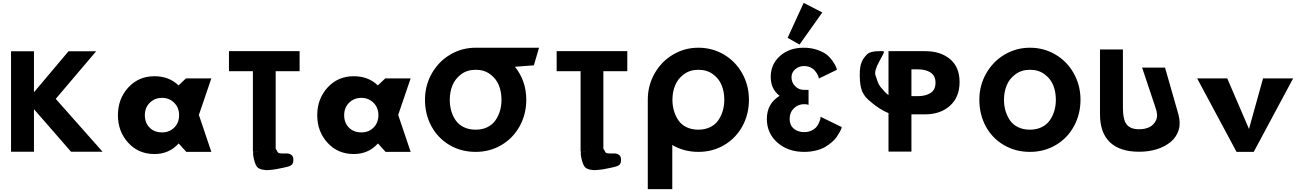

<svg xmlns="http://www.w3.org/2000/svg" viewBox="-20 -1060 9099 1340"><path d="M696 -1H476L217 -298V-1H57V-702H217V-416L458 -702H651L369 -370Z M1058 -528Q1160 -528 1226 -464L1278 -513H1455L1368 -258L1455 0H1280L1228 -58H1226Q1160 15 1058 15Q947 15 875 -63.5Q803 -142 803 -256Q803 -370 875 -449Q947 -528 1058 -528ZM1111 -136Q1163 -136 1196.5 -170Q1230 -204 1230 -256Q1230 -309 1195.5 -343Q1161 -377 1111 -377Q1060 -377 1025.5 -343Q991 -309 991 -256Q991 -203 1024 -169.5Q1057 -136 1111 -136Z M1578 -563V-703H2071V-563H1904V-21Q1911 -13 1917 0Q1920 9 1939.5 10.5Q1959 12 1979 11Q1999 10 2014.5 22Q2030 34 2027 63Q2026 84 2011.5 93.5Q1997 103 1969 108Q1966 109 1950.5 112Q1935 115 1928 116.5Q1921 118 1905.5 121Q1890 124 1880.5 124.5Q1871 125 1857 126.5Q1843 128 1833 127Q1823 126 1812 124Q1801 122 1792.5 118Q1784 114 1777 108Q1762 93 1752 50Q1742 7 1749 -2H1745V-563ZM1784 -1 1758 -2Q1770 0 1784 -1Z M2449 -528Q2551 -528 2617 -464L2669 -513H2846L2759 -258L2846 0H2671L2619 -58H2617Q2551 15 2449 15Q2338 15 2266 -63.5Q2194 -142 2194 -256Q2194 -370 2266 -449Q2338 -528 2449 -528ZM2502 -136Q2554 -136 2587.5 -170Q2621 -204 2621 -256Q2621 -309 2586.5 -343Q2552 -377 2502 -377Q2451 -377 2416.5 -343Q2382 -309 2382 -256Q2382 -203 2415 -169.5Q2448 -136 2502 -136Z M3119 -364Q3119 -323 3129 -287Q3139 -251 3160 -220.5Q3181 -190 3217 -172.5Q3253 -155 3300 -155Q3346 -155 3381.5 -172.5Q3417 -190 3438 -220.5Q3459 -251 3469.5 -287Q3480 -323 3480 -364Q3480 -419 3461.5 -465Q3443 -511 3401 -542Q3359 -573 3300 -573Q3241 -573 3199 -542Q3157 -511 3138 -464.5Q3119 -418 3119 -364ZM3300 -727H3742L3706 -604L3574 -594Q3653 -495 3653 -364Q3653 -263 3607 -179.5Q3561 -96 3480 -48Q3399 0 3300 0Q3198 0 3117 -48Q3036 -96 2991 -179Q2946 -262 2946 -364Q2946 -464 2994 -548Q3042 -632 3123 -679.5Q3204 -727 3300 -727Z M3865 -563V-703H4358V-563H4191V-21Q4198 -13 4204 0Q4207 9 4226.5 10.5Q4246 12 4266 11Q4286 10 4301.5 22Q4317 34 4314 63Q4313 84 4298.5 93.5Q4284 103 4256 108Q4253 109 4237.5 112Q4222 115 4215 116.5Q4208 118 4192.5 121Q4177 124 4167.5 124.5Q4158 125 4144 126.5Q4130 128 4120 127Q4110 126 4099 124Q4088 122 4079.5 118Q4071 114 4064 108Q4049 93 4039 50Q4029 7 4036 -2H4032V-563ZM4071 -1 4045 -2Q4057 0 4071 -1Z M4673 -364Q4673 -323 4683.5 -287Q4694 -251 4714.5 -220.5Q4735 -190 4771 -172.5Q4807 -155 4854 -155Q4900 -155 4936 -172.5Q4972 -190 4993 -220.5Q5014 -251 5024.5 -287Q5035 -323 5035 -364Q5035 -419 5016.5 -465Q4998 -511 4956 -542Q4914 -573 4854 -573Q4796 -573 4753.5 -542Q4711 -511 4692 -464.5Q4673 -418 4673 -364ZM4501 -364Q4501 -464 4549 -548Q4597 -632 4678 -679.5Q4759 -727 4854 -727Q4951 -727 5032 -679.5Q5113 -632 5160 -548Q5207 -464 5207 -364Q5207 -263 5161.5 -179.5Q5116 -96 5035 -48Q4954 0 4854 0Q4754 0 4672 -48V260H4501V-352Q4501 -358 4501 -364Z M5477 -796 5589 -1040 5719 -973 5560 -749ZM5695 -512 5821 -573Q5820 -579 5816.5 -589.5Q5813 -600 5796 -626.5Q5779 -653 5756 -673.5Q5733 -694 5688.5 -710.5Q5644 -727 5589 -727Q5489 -727 5424 -669.5Q5359 -612 5359 -523Q5359 -439 5421 -391Q5332 -337 5332 -230Q5332 -130 5405.5 -65Q5479 0 5592 0Q5636 0 5674.5 -9.5Q5713 -19 5739 -34.5Q5765 -50 5786 -68Q5807 -86 5819.5 -104.5Q5832 -123 5840.5 -138.5Q5849 -154 5852 -163L5855 -173L5707 -245Q5707 -241 5706 -233.5Q5705 -226 5697.5 -207.5Q5690 -189 5679 -175Q5668 -161 5645 -149.5Q5622 -138 5593 -138Q5548 -138 5519.5 -162.5Q5491 -187 5491 -230Q5491 -275 5520.5 -304Q5550 -333 5593 -333Q5600 -333 5608 -332Q5616 -331 5619 -329L5623 -328V-433H5588Q5555 -433 5529.5 -458.5Q5504 -484 5504 -521Q5504 -554 5530 -576.5Q5556 -599 5591 -599Q5616 -599 5635.5 -590Q5655 -581 5666 -568Q5677 -555 5684 -542.5Q5691 -530 5693 -521Z M6090 -535Q6092 -530 6096 -517.5Q6100 -505 6101 -502.5Q6102 -500 6105 -491Q6108 -482 6109.5 -480Q6111 -478 6113.5 -472Q6116 -466 6118.5 -463Q6121 -460 6124.5 -454.5Q6128 -449 6133 -444Q6138 -439 6143 -433Q6148 -427 6155 -419Q6164 -409 6181 -396V-703H6437Q6544 -703 6610.5 -647.5Q6677 -592 6677 -487Q6677 -382 6610 -322Q6543 -262 6437 -262H6341V-2H6181V-271Q6117 -295 6042 -362Q6001 -398 5989.5 -446Q5978 -494 5981 -564Q5983 -603 5995.5 -631Q6008 -659 6035 -684Q6044 -692 6061 -696.5Q6078 -701 6092.5 -702Q6107 -703 6121 -703Q6135 -703 6136 -703Q6150 -705 6149 -695Q6148 -687 6117 -632Q6080 -565 6090 -535ZM6341 -389H6386Q6440 -389 6474.5 -411Q6509 -433 6509 -482Q6509 -532 6474.5 -554Q6440 -576 6386 -576H6341Z M6815 -364Q6815 -464 6863 -548Q6911 -632 6992 -679.5Q7073 -727 7168 -727Q7265 -727 7346 -679.5Q7427 -632 7474 -548Q7521 -464 7521 -364Q7521 -263 7475.5 -179.5Q7430 -96 7349 -48Q7268 0 7168 0Q7067 0 6985.5 -48Q6904 -96 6859.5 -179Q6815 -262 6815 -364ZM6987 -364Q6987 -323 6997.5 -287Q7008 -251 7028.5 -220.5Q7049 -190 7085 -172.5Q7121 -155 7168 -155Q7214 -155 7250 -172.5Q7286 -190 7307 -220.5Q7328 -251 7338.5 -287Q7349 -323 7349 -364Q7349 -419 7330.5 -465Q7312 -511 7270 -542Q7228 -573 7168 -573Q7110 -573 7067.5 -542Q7025 -511 7006 -464.5Q6987 -418 6987 -364Z M8111 -588 8204 -263Q8221 -201 8206 -152.5Q8191 -104 8151.5 -70.5Q8112 -37 8055 -19Q7998 -1 7930 -1Q7796 -1 7726.5 -67Q7657 -133 7657 -263V-715H7817V-310Q7817 -224 7843.5 -191Q7870 -158 7930 -158Q7972 -158 8002.5 -173Q8033 -188 8048.5 -221.5Q8064 -255 8044 -310L7951 -588Z M8545 -513 8697 -160 8795 -513H9005L8730 0H8610L8335 -513Z"/></svg>

Font: Hussar
Style: BoldWeb
Weight: 700
Foundry: Cannot Into Space Fonts
Version: Version 2.00